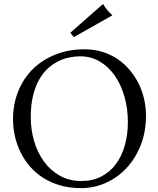

<svg xmlns="http://www.w3.org/2000/svg" viewBox="-20 -944 806 978"><path d="M136.7 -347.2Q136.7 -283.7 153.8 -225.1Q170.9 -166.5 203.9 -121.3Q236.8 -76.2 284.7 -49.1Q332.5 -22 393.6 -22Q452.1 -22 496.8 -45.4Q541.5 -68.8 571.3 -109.6Q601.1 -150.4 616.2 -204.8Q631.3 -259.3 631.3 -321.8Q631.3 -392.1 613.5 -453.4Q595.7 -514.6 563.7 -560.1Q531.7 -605.5 487.1 -631.3Q442.4 -657.2 388.7 -657.2Q360.8 -657.2 331.5 -651.1Q302.2 -645 274.2 -630.6Q246.1 -616.2 221.2 -592.8Q196.3 -569.3 177.5 -534.9Q158.7 -500.5 147.7 -454.1Q136.7 -407.7 136.7 -347.2ZM46.4 -336.9Q46.4 -413.6 72.8 -479Q99.1 -544.4 147 -591.8Q194.8 -639.2 262 -666Q329.1 -692.9 410.6 -692.9Q460.4 -692.9 502.9 -679.4Q545.4 -666 580.1 -642.3Q614.7 -618.7 641.6 -586.4Q668.5 -554.2 686.8 -516.8Q705.1 -479.5 714.4 -438Q723.6 -396.5 723.6 -355Q723.6 -273.4 697.3 -205.8Q670.9 -138.2 625.5 -89.1Q580.1 -40 520 -12.9Q460 14.2 392.6 14.2Q334.5 14.2 286.4 0.2Q238.3 -13.7 199.7 -38.3Q161.1 -63 132.3 -96.4Q103.5 -129.9 84.5 -168.9Q65.4 -208 55.9 -250.7Q46.4 -293.5 46.4 -336.9ZM337.9 -776.9 504.9 -923.8Q514.6 -907.2 526.9 -892.3Q539.1 -877.4 552.7 -866.2L356 -754.9Z"/></svg>

Font: Simonetta
Style: Italic
Weight: 400
Italic angle: -2°
Designer: Gayaneh Bagdasaryan
Foundry: BrownFox
Version: Version 1.001